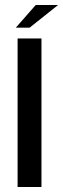

<svg xmlns="http://www.w3.org/2000/svg" viewBox="-20 -744 251 764"><path d="M50 0V-591H145V0ZM43 -634 122 -724H211L98 -634Z"/></svg>

Font: Alumni Sans SemiBold
Style: Regular
Weight: 600
Designer: Robert E. Leuschke
Foundry: Robert E. Leuschke
Version: Version 1.018